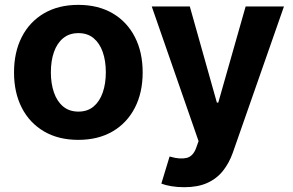

<svg xmlns="http://www.w3.org/2000/svg" viewBox="-20 -573 1222 801"><path d="M306.6 10.5Q223.8 10.5 163.6 -24.8Q103.4 -60.1 70.9 -123.4Q38.5 -186.7 38.5 -270.7Q38.5 -355.3 70.9 -418.7Q103.4 -482.1 163.6 -517.4Q223.8 -552.7 306.6 -552.7Q389.6 -552.7 449.9 -517.4Q510.1 -482.1 542.6 -418.7Q575.2 -355.3 575.2 -270.7Q575.2 -186.7 542.6 -123.4Q510.1 -60.1 449.9 -24.8Q389.6 10.5 306.6 10.5ZM307.2 -107.4Q345.1 -107.4 370.4 -128.6Q395.7 -149.8 408.6 -187Q421.5 -224.1 421.5 -271.3Q421.5 -319.1 408.6 -356Q395.7 -392.8 370.4 -413.8Q345.1 -434.8 307.2 -434.8Q269.2 -434.8 243.6 -413.8Q218 -392.8 205.1 -356Q192.2 -319.1 192.2 -271.3Q192.2 -224.1 205.1 -187Q218 -149.8 243.6 -128.6Q269.2 -107.4 307.2 -107.4ZM748.6 208Q719.8 208 694.7 203.8Q669.6 199.6 653.1 193L687.5 79.9L692.6 81.2Q730.5 92.2 758.1 85.9Q785.7 79.7 798.8 42.8L808.4 15.8L613.1 -545.9H771.9L884.8 -144.9H890.6L1004.7 -545.9H1164.6L951.6 63.1Q936.2 107 910.2 139.7Q884.2 172.4 844.7 190.2Q805.2 208 748.6 208Z"/></svg>

Font: Inter
Style: Regular
Weight: 400
Designer: Rasmus Andersson
Foundry: rsms
Version: Version 4.000;git-8c9346024